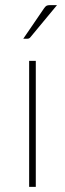

<svg xmlns="http://www.w3.org/2000/svg" viewBox="-20 -731 254 751"><path d="M71 0ZM120 -493V0H94V-493ZM203 -711 99 -585.5Q94.5 -579.5 87 -579.5H71L152 -698Q157 -705.5 161.5 -708.2Q166 -711 176 -711Z"/></svg>

Font: Lato Thin
Style: Regular
Weight: 200
Designer: Lukasz Dziedzic
Foundry: tyPoland Lukasz Dziedzic
Version: Version 2.007; 2014-02-27